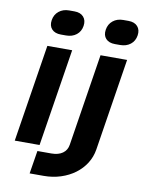

<svg xmlns="http://www.w3.org/2000/svg" viewBox="-99 -833 802 1067"><g transform="rotate(10 301.5 -300.0)"><path d="M144 165 165 35H244Q283 35 307 18Q331 1 336 -30L418 -550H568L486 -30Q479 13 456.5 48.5Q434 84 399 110Q364 136 319 150.5Q274 165 223 165ZM118 -550H258L171 0H31ZM486 -625Q452 -625 434.5 -644Q417 -663 422 -695Q427 -727 450.5 -746Q474 -765 508 -765H538Q572 -765 589.5 -745.5Q607 -726 602 -694Q597 -662 573.5 -643.5Q550 -625 515 -625ZM181 -625Q147 -625 129.5 -644Q112 -663 117 -695Q122 -727 145.5 -746Q169 -765 203 -765H233Q267 -765 284.5 -745.5Q302 -726 297 -694Q292 -662 268.5 -643.5Q245 -625 210 -625Z"/></g></svg>

Font: JetBrains Mono ExtraBold
Style: Italic
Weight: 800
Designer: Philipp Nurullin, Konstantin Bulenkov
Foundry: JetBrains
Version: Version 1.000; ttfautohint (v1.8.3)